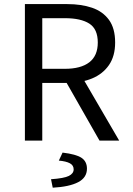

<svg xmlns="http://www.w3.org/2000/svg" viewBox="-20 -676 640 923"><path d="M99.7 0V-656.3H303.8Q370.6 -656.3 422.4 -638.8Q474.1 -621.2 503.8 -580.6Q533.5 -540 533.5 -471.6Q533.5 -406.2 503.8 -363.2Q474.1 -320.2 422.4 -298.8Q370.6 -277.4 303.8 -277.4H183.2V0ZM183.2 -345.2H291.8Q368.7 -345.2 409.4 -376.6Q450.1 -408.1 450.1 -471.6Q450.1 -536.4 409.4 -562.5Q368.7 -588.6 291.8 -588.6H183.2ZM287.3 -300.3 352.8 -343.5 553 0H458.4ZM233.5 226.3 225.3 185.6Q288 181.3 311 169.7Q334.1 158 334.1 138.2Q334.1 118.6 315.9 108.9Q297.6 99.1 262.8 96.1L280.8 57.6Q346.6 65.5 372.3 83Q398 100.5 398 134.7Q398 178 355.4 200Q312.9 222 233.5 226.3Z"/></svg>

Font: Source Code Pro ExtraLight
Style: Regular
Weight: 200
Monospace: yes
Designer: Paul D. Hunt, Teo Tuominen
Foundry: Adobe
Version: Version 1.026;hotconv 1.1.0;makeotfexe 2.6.0